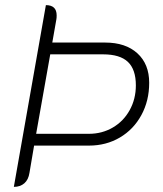

<svg xmlns="http://www.w3.org/2000/svg" viewBox="-20 -720 636 749"><path d="M159 -700Q201 -700 201 -660Q201 -650 200 -645L184 -554H390Q470 -554 516 -512Q562 -470 562 -397Q562 -327 531.5 -271Q501 -215 447.5 -183.5Q394 -152 327 -152H113L95 -46Q91 -19 75 -5Q59 9 34 9ZM327 -198Q378 -198 420 -222.5Q462 -247 486 -290.5Q510 -334 510 -387Q510 -449 479 -478.5Q448 -508 382 -508H176L121 -198Z"/></svg>

Font: K2D Thin
Style: Italic
Weight: 100
Italic angle: -10°
Designer: Katatrad Aksorn Co.,Ltd.
Foundry: Cadson Demak Co.,Ltd.
Version: Version 1.000; ttfautohint (v1.6)